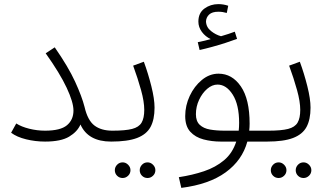

<svg xmlns="http://www.w3.org/2000/svg" viewBox="-20 -683 1602 933"><path d="M199 -48Q274 -48 305.5 -74.5Q337 -101 337 -146Q337 -186 304 -256.5Q271 -327 202 -424L246 -453Q312 -358 345 -286Q378 -214 391 -163Q406 -98 439 -73Q472 -48 526 -48Q540 -48 546 -40.5Q552 -33 552 -23Q552 -13 543 -4Q534 5 520 5Q408 5 371 -78Q356 -43 316 -19Q276 5 199 5Q152 5 107 -6Q62 -17 34 -38L59 -83Q84 -67 122 -57.5Q160 -48 199 -48Z M520 5 527 -48Q589 -48 622 -56.5Q655 -65 668 -87Q681 -109 681 -149Q681 -189 665.5 -245Q650 -301 627 -364L679 -383Q700 -326 715.5 -264Q731 -202 731 -160Q731 -102 711.5 -66Q692 -30 646 -12.5Q600 5 520 5ZM697 182Q681 182 670 171Q659 160 659 144Q659 129 670 117.5Q681 106 697 106Q712 106 723.5 117.5Q735 129 735 144Q735 160 723.5 171Q712 182 697 182ZM576 182Q560 182 549 171Q538 160 538 144Q538 129 549 117.5Q560 106 576 106Q591 106 602.5 117.5Q614 129 614 144Q614 160 602.5 171Q591 182 576 182Z M861 230 849 178Q915 168 971.5 149Q1028 130 1069 95.5Q1110 61 1128 5H1053Q1009 5 969 -5.5Q929 -16 904.5 -43Q880 -70 880 -119Q880 -170 902 -217Q924 -264 961 -294.5Q998 -325 1042 -325Q1108 -325 1150.5 -263Q1193 -201 1193 -82Q1193 -65 1191 -48H1285Q1298 -48 1304 -40.5Q1310 -33 1310 -23Q1310 -13 1301 -4Q1292 5 1278 5H1182Q1157 96 1076.5 154.5Q996 213 861 230ZM1072 -48H1140Q1142 -66 1142 -86Q1142 -174 1111 -223Q1080 -272 1037 -272Q1011 -272 987 -251.5Q963 -231 947.5 -198Q932 -165 932 -128Q932 -94 950.5 -76.5Q969 -59 1000.5 -53.5Q1032 -48 1072 -48ZM950 -440 941 -478Q961 -482 975.5 -485.5Q990 -489 1004 -493Q978 -505 961 -528Q944 -551 944 -578Q944 -620 973.5 -641.5Q1003 -663 1041 -663Q1066 -663 1089 -655L1082 -620Q1072 -623 1062 -624.5Q1052 -626 1041 -626Q1011 -626 996.5 -612.5Q982 -599 981 -579Q982 -551 1005 -532.5Q1028 -514 1054 -507Q1092 -518 1121 -529L1132 -494Q1108 -485 1075.5 -474.5Q1043 -464 1010 -455Q977 -446 950 -440Z M1278 5 1285 -48Q1347 -48 1380 -56.5Q1413 -65 1426 -87Q1439 -109 1439 -149Q1439 -189 1423.5 -245Q1408 -301 1385 -364L1437 -383Q1458 -326 1473.5 -264Q1489 -202 1489 -160Q1489 -102 1469.5 -66Q1450 -30 1404 -12.5Q1358 5 1278 5ZM1455 182Q1439 182 1428 171Q1417 160 1417 144Q1417 129 1428 117.5Q1439 106 1455 106Q1470 106 1481.5 117.5Q1493 129 1493 144Q1493 160 1481.5 171Q1470 182 1455 182ZM1334 182Q1318 182 1307 171Q1296 160 1296 144Q1296 129 1307 117.5Q1318 106 1334 106Q1349 106 1360.5 117.5Q1372 129 1372 144Q1372 160 1360.5 171Q1349 182 1334 182Z"/></svg>

Font: Noto Sans Arabic UI Lt
Style: Regular
Weight: 300
Designer: Monotype Design Team, Nadine Chahine and Nizar Qandah
Foundry: Monotype Imaging Inc.
Version: Version 2.010; ttfautohint (v1.8.4.7-5d5b)